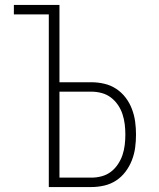

<svg xmlns="http://www.w3.org/2000/svg" viewBox="-20 -755 640 775"><path d="M177 0V-697H36V-735H220V-423H349Q375 -423 401 -417Q427 -411 449 -396.5Q471 -382 487 -361Q503 -340 512.5 -315Q522 -290 525.5 -264Q529 -238 529 -212Q529 -185 525.5 -159Q522 -133 512.5 -108.5Q503 -84 487 -62.5Q471 -41 449 -26.5Q427 -12 401 -6Q375 0 349 0ZM220 -38H349Q370 -38 390.5 -43.5Q411 -49 427.5 -61.5Q444 -74 456 -92Q468 -110 474.5 -129.5Q481 -149 483.5 -170Q486 -191 486 -212Q486 -233 483.5 -253.5Q481 -274 474.5 -294Q468 -314 456 -331.5Q444 -349 427.5 -361.5Q411 -374 390.5 -379.5Q370 -385 349 -385H220Z"/></svg>

Font: Zed Sans Extralight Extended
Style: Regular
Weight: 200
Width: 7
Designer: Belleve Invis
Foundry: Belleve Invis
Version: Version 1.0.0; ttfautohint (v1.8.4)